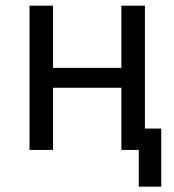

<svg xmlns="http://www.w3.org/2000/svg" viewBox="-20 -538 626 689"><path d="M478 131.8V0H415.5V-223.1H170.4V0H85.9V-517.6H170.4V-294.4H415.5V-517.6H500V-76.7H558.6V131.8Z"/></svg>

Font: Cascadia Code PL SemiLight
Style: Regular
Weight: 350
Monospace: yes
Designer: Aaron Bell
Foundry: Saja Typeworks
Version: Version 2404.023; ttfautohint (v1.8.4)